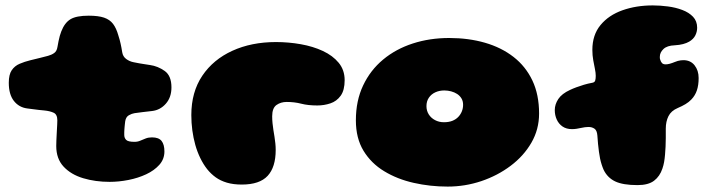

<svg xmlns="http://www.w3.org/2000/svg" viewBox="-20 -659 2641 710"><path d="M385.5 13.5Q332.5 13.5 287.5 0Q242.5 -13.5 215.2 -42.8Q188 -72 188 -119Q188 -129 188.5 -139.5Q189 -150 189.5 -160.2Q190 -170.5 190.5 -180Q191 -189.5 191.5 -198.2Q192 -207 192 -214Q192 -236 178.2 -242.2Q164.5 -248.5 144 -250.5Q133.5 -251.5 123.8 -252.5Q114 -253.5 103.8 -255Q93.5 -256.5 80.5 -258Q50 -262 31.2 -286Q12.5 -310 12.5 -353Q12.5 -383.5 23.5 -399.5Q34.5 -415.5 52.8 -423.2Q71 -431 91.5 -436Q110.5 -440.5 127.5 -444.8Q144.5 -449 157.5 -452.5Q170.5 -456 180.2 -462.8Q190 -469.5 192.5 -485.5Q194.5 -497 196.5 -507Q198.5 -517 201 -526Q203.5 -535 206.5 -542.5Q219 -575 240.8 -588Q262.5 -601 308 -601Q343.5 -601 364.8 -593.8Q386 -586.5 398 -570.8Q410 -555 417.5 -528.5Q420.5 -519 422.5 -511.8Q424.5 -504.5 426 -497.5Q427.5 -490.5 429 -483Q430.5 -475.5 432 -465.5Q434.5 -450 446.5 -441Q458.5 -432 473.5 -429Q486 -426.5 495.2 -424.8Q504.5 -423 513.8 -421.8Q523 -420.5 535 -418.5Q563.5 -414.5 588.8 -396.8Q614 -379 614 -336Q614 -299 593.2 -275.5Q572.5 -252 542.5 -248.5Q525.5 -246.5 507.8 -244.5Q490 -242.5 477.5 -240.5Q467.5 -239 456.5 -232.8Q445.5 -226.5 443 -210.5Q442.5 -205.5 441.8 -200.5Q441 -195.5 440.8 -190.5Q440.5 -185.5 440 -180.5Q439.5 -175.5 439.5 -170.5Q439.5 -165.5 439.5 -160Q439.5 -149 446.5 -141.8Q453.5 -134.5 477.5 -134.5Q489 -134.5 498.8 -138.8Q508.5 -143 518.8 -147Q529 -151 542 -151Q567 -151 577.5 -137.8Q588 -124.5 588 -99Q588 -70.5 569.2 -49.5Q550.5 -28.5 520.5 -14.5Q490.5 -0.5 455 6.5Q419.5 13.5 385.5 13.5Z M874 23.5Q843 23.5 819.2 16.5Q795.5 9.5 777.8 -3.2Q760 -16 746 -33.5Q731.5 -52 720.5 -74.8Q709.5 -97.5 702.2 -123.2Q695 -149 691.2 -177Q687.5 -205 687.5 -233.5Q687.5 -318.5 728 -378.8Q768.5 -439 839.2 -471.2Q910 -503.5 1000.5 -503.5Q1047 -503.5 1092.2 -495.5Q1137.5 -487.5 1174 -470.5Q1210.5 -453.5 1232.5 -426.8Q1254.5 -400 1254.5 -362.5Q1254.5 -325.5 1239.8 -305Q1225 -284.5 1201.8 -276.8Q1178.5 -269 1153.5 -269Q1119 -269 1094 -275.5Q1069 -282 1040 -282Q1018.5 -282 1002.5 -270.8Q986.5 -259.5 986.5 -229Q986.5 -216 987.8 -203.2Q989 -190.5 991 -178.2Q993 -166 995 -153.5Q997 -141 998.2 -129Q999.5 -117 999.5 -104.5Q999.5 -41 969.8 -8.8Q940 23.5 874 23.5Z M1635.5 31Q1570.5 31 1509.8 17.2Q1449 3.5 1400.8 -25.8Q1352.5 -55 1324.2 -101.5Q1296 -148 1296 -214Q1296 -286.5 1322.8 -343Q1349.5 -399.5 1396.8 -438.8Q1444 -478 1506.5 -498.2Q1569 -518.5 1641 -518.5Q1712.5 -518.5 1773.2 -501Q1834 -483.5 1879 -448.5Q1924 -413.5 1948.8 -361.2Q1973.5 -309 1973.5 -239Q1973.5 -180.5 1945 -131.2Q1916.5 -82 1868.2 -45.8Q1820 -9.5 1759.8 10.8Q1699.5 31 1635.5 31ZM1621.5 -207Q1639.5 -207 1652.8 -212.2Q1666 -217.5 1674.8 -226.8Q1683.5 -236 1688 -247.5Q1692.5 -259 1692.5 -271.5Q1692.5 -285 1686.5 -295Q1680.5 -305 1670.5 -311.5Q1660.5 -318 1648.2 -321.2Q1636 -324.5 1623 -324.5Q1604.5 -324.5 1589.5 -317.5Q1574.5 -310.5 1565.8 -297.5Q1557 -284.5 1557 -266.5Q1557 -249.5 1565.5 -236Q1574 -222.5 1588.8 -214.8Q1603.5 -207 1621.5 -207Z M2337.5 25.5Q2283.5 25.5 2254.8 11.8Q2226 -2 2212 -31.5Q2208 -40.5 2204.8 -50.8Q2201.5 -61 2199 -72.8Q2196.5 -84.5 2194.8 -98Q2193 -111.5 2191.5 -126.5Q2190 -141.5 2189 -158Q2187.5 -177 2178.2 -183.2Q2169 -189.5 2156 -189.5Q2149.5 -189.5 2142.8 -188.5Q2136 -187.5 2129 -186Q2121 -184 2112.2 -182.8Q2103.5 -181.5 2095 -181.5Q2074.5 -181.5 2060.2 -191.2Q2046 -201 2038.8 -217Q2031.5 -233 2031.5 -252Q2031.5 -273 2044.5 -292.8Q2057.5 -312.5 2088 -326.5Q2098.5 -331.5 2111.2 -336.2Q2124 -341 2139 -345.5Q2154 -350 2170.5 -353Q2179 -354.5 2181 -361.2Q2183 -368 2183 -378.5Q2183 -389.5 2180 -404Q2177 -418.5 2173.8 -436.2Q2170.5 -454 2170.5 -474.5Q2170.5 -530 2200.8 -566.5Q2231 -603 2281.8 -621Q2332.5 -639 2394 -639Q2421 -639 2449.8 -635.2Q2478.5 -631.5 2503 -622.2Q2527.5 -613 2542.8 -597Q2558 -581 2558 -556.5Q2558 -541.5 2551.2 -528Q2544.5 -514.5 2528.5 -505Q2519 -499.5 2505.8 -496Q2492.5 -492.5 2475 -491.5Q2447 -490.5 2433.5 -477.8Q2420 -465 2420 -449Q2420 -447.5 2420 -446Q2420 -444.5 2420.2 -442.8Q2420.5 -441 2421 -439.5Q2423.5 -430.5 2428 -425.8Q2432.5 -421 2441.5 -421Q2448 -421 2456.5 -423.2Q2465 -425.5 2476 -430Q2481.5 -432.5 2486.8 -433.8Q2492 -435 2497.2 -435.8Q2502.5 -436.5 2507 -436.5Q2533.5 -436.5 2548.5 -417.5Q2563.5 -398.5 2563.5 -370.5Q2563.5 -344 2557 -324.8Q2550.5 -305.5 2536.5 -291Q2527.5 -281.5 2515 -274Q2502.5 -266.5 2486 -259.5Q2461.5 -249 2451.8 -229.2Q2442 -209.5 2442 -183Q2442 -165.5 2442 -148.8Q2442 -132 2441.2 -116.5Q2440.5 -101 2439.2 -86.8Q2438 -72.5 2435.8 -59.8Q2433.5 -47 2429.5 -35.5Q2420 -7 2398.8 9.2Q2377.5 25.5 2337.5 25.5Z"/></svg>

Font: Gluten Black
Style: Regular
Weight: 900
Designer: Tyler Finck
Foundry: Etcetera Type Company
Version: Version 1.300